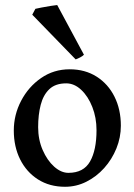

<svg xmlns="http://www.w3.org/2000/svg" viewBox="-20 -713 523 747"><path d="M450.2 -224.1Q450.2 -178.2 432.9 -135.5Q415.5 -92.8 385.3 -59.1Q355 -25.4 315.9 -5.9Q276.9 13.7 232.9 13.7Q172.9 13.7 127.9 -14.9Q83 -43.5 58.3 -93Q33.7 -142.6 33.7 -205.1Q33.7 -266.6 62.3 -321Q90.8 -375.5 139.9 -409.4Q189 -443.4 251 -443.4Q311 -443.4 356 -414.8Q400.9 -386.2 425.5 -336.7Q450.2 -287.1 450.2 -224.1ZM355.5 -206.5Q355.5 -255.4 339.1 -296.9Q322.8 -338.4 295.9 -363.5Q269 -388.7 237.8 -388.7Q195.8 -388.7 172.1 -366.2Q148.4 -343.8 138.4 -305.2Q128.4 -266.6 128.4 -218.3Q128.4 -169.9 146 -129.4Q163.6 -88.9 190.7 -64.7Q217.8 -40.5 246.1 -40.5Q305.2 -40.5 330.3 -84.7Q355.5 -128.9 355.5 -206.5ZM306.6 -500Q301.3 -494.6 291.5 -489.5Q281.7 -484.4 274.4 -481.9L105.5 -655.8L117.7 -678.7Q123.5 -680.2 141.1 -683.6Q158.7 -687 176.8 -689.9Q194.8 -692.9 202.6 -693.4Z"/></svg>

Font: Namdhinggo Medium
Style: Regular
Weight: 500
Designer: Victor Gaultney
Foundry: SIL International
Version: Version 3.001